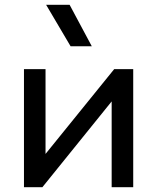

<svg xmlns="http://www.w3.org/2000/svg" viewBox="-20 -777 652 797"><path d="M79.5 0V-490H169V-138L454 -490H533V0H443.5V-356L156 0ZM273 -585 171.5 -757H269L361 -585Z"/></svg>

Font: Geologica Light
Style: Regular
Weight: 300
Designer: Sindre Bremnes, Frode Helland
Foundry: Monokrom Skriftforlag AS
Version: Version 1.010; ttfautohint (v1.8.4.7-5d5b);gftools[0.9.28]